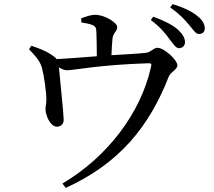

<svg xmlns="http://www.w3.org/2000/svg" viewBox="-20 -840 1040 932"><path d="M375 -731C395 -728 416 -724 430 -718C446 -710 447 -703 448 -682C449 -656 450 -602 450 -567C387 -562 311 -556 255 -553C249 -561 240 -568 224 -578C198 -595 164 -607 132 -618L121 -601C148 -572 174 -547 184 -509C193 -477 206 -389 205 -355C205 -337 200 -320 201 -308C202 -276 226 -224 257 -225C277 -226 290 -238 289 -262C289 -286 270 -467 266 -513C281 -504 292 -499 306 -499C340 -499 455 -525 700 -533C714 -533 717 -531 713 -515C663 -290 501 -78 283 51L299 72C559 -46 705 -226 799 -468C807 -490 841 -502 841 -523C841 -548 778 -608 744 -608C726 -608 710 -586 691 -584C652 -579 582 -576 521 -572C522 -599 524 -632 526 -652C529 -682 549 -687 549 -709C549 -730 489 -768 443 -768C418 -768 397 -759 374 -751ZM712 -743C757 -709 783 -678 802 -651C822 -626 833 -606 849 -606C865 -606 878 -618 878 -635C878 -654 868 -673 845 -695C818 -719 777 -740 724 -759ZM806 -804C854 -770 876 -745 897 -720C919 -695 929 -675 946 -675C963 -675 974 -685 974 -702C974 -724 963 -743 936 -764C910 -785 871 -804 818 -820Z"/></svg>

Font: Noto Serif SC Medium
Style: Regular
Weight: 500
Designer: Ryoko NISHIZUKA 西塚涼子 (kana & ideographs); Frank Grießhammer (Latin, Greek & Cyrillic); Wenlong ZHANG 张文龙 (bopomofo); San
Foundry: Adobe Systems Incorporated
Version: Version 1.001;PS 1.001;hotconv 16.6.54;makeotf.lib2.5.65590